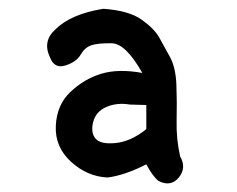

<svg xmlns="http://www.w3.org/2000/svg" viewBox="-20 -825 540 437"><path d="M215 -805Q273 -801 302 -780.5Q331 -760 342.5 -739.5Q354 -719 367 -695Q380 -671 381.5 -631.5Q383 -592 382 -550.5Q381 -509 390 -469Q405 -443 387 -421Q369 -399 341 -413Q328 -423 313 -451Q264 -426 225 -421Q179 -423 142 -456.5Q105 -490 107 -538Q109 -586 140 -615.5Q171 -645 210 -657Q249 -669 304 -659Q266 -726 234.5 -726.5Q203 -727 188 -722Q173 -717 163.5 -700.5Q154 -684 129 -676Q104 -668 94 -694Q76 -731 106 -758Q141 -793 215 -805ZM276 -587Q246 -592 222 -581.5Q198 -571 192 -547Q186 -523 197.5 -509.5Q209 -496 243.5 -499.5Q278 -503 313 -531V-586Z"/></svg>

Font: Kosefont JP
Style: Regular
Weight: 400
Designer: Nozomi Seto 瀬戸のぞみ
Version: Version 3.00;June 19, 2020